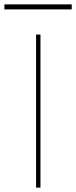

<svg xmlns="http://www.w3.org/2000/svg" viewBox="-88 -858 348 878"><path d="M77 0V-700H97V0ZM-68 -815V-838H240V-815Z"/></svg>

Font: DM Sans 12pt Thin
Style: Regular
Weight: 250
Version: Version 4.004;gftools[0.9.30]